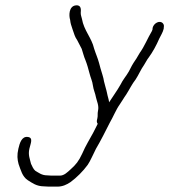

<svg xmlns="http://www.w3.org/2000/svg" viewBox="-20 -547 630 715"><path d="M342.7 -107 341.1 -100C339.9 -94.7 340.8 -90 343.9 -86C338.9 -74.6 332.4 -64.2 327.2 -53C311.9 -24.5 299.5 -5.8 286.2 25C273 53.4 263 65.8 242.6 84C231.8 93.6 219 107 203.3 107H171.3C166 107 160.7 106.7 155.5 106C135.2 106 124 96.1 111.5 89C104.3 83.3 99.4 71.2 95.5 63C91.8 45.9 83.9 30.5 89.5 6.5C94.1 -13.6 104.8 -34.3 83.5 -37C61.2 -39.9 53.4 -14.9 48.5 6.5C42.9 30.8 44.5 46.4 49.2 64C57.7 86.9 63 110.6 83.4 124C100 134.4 116.2 147 144.1 147C149.9 147.7 155.8 148 161.8 148H193.8C212.6 148 228.6 140.7 242.8 131C265.7 114.1 289.1 90.8 306.5 67C315.6 54.6 329.6 21.7 337.4 7C355.2 -23 373 -58.7 388.8 -90C400.3 -109.4 412.6 -139.6 425.2 -157C433.5 -168.4 440.9 -182.5 450 -195C462 -213.6 471.8 -234.6 485 -251C495.4 -266.5 505 -289.3 516.4 -305C522.9 -314.5 526.7 -324.3 533.9 -333C548.5 -353 562.2 -377.8 573 -403C578.7 -415.5 586.2 -425.3 589.6 -440L590 -446C591.2 -451.3 590.1 -456 586.7 -460C575.6 -473 552.5 -461.3 548.3 -443L547.9 -437C547.6 -435.7 546.8 -433.7 545.5 -431C530.1 -405.5 517.8 -373.9 501 -351C494.3 -341 490.7 -332.1 483.3 -322C476.3 -312.3 465.2 -292.8 459.9 -281C450.3 -264 437.9 -250.9 428.3 -231C415.9 -208.9 399.4 -186.8 386.3 -166C385.2 -177.4 380.8 -187.9 378.9 -199C376 -214.1 370.8 -228 367.3 -244C365.4 -258.8 358.5 -276.9 354.4 -292L349 -312C343.9 -331.1 336.6 -346.6 330.5 -366C321.1 -406.9 292.6 -432.9 285.1 -477C283.6 -484.9 280 -491 280.7 -501C282.5 -516.3 279.8 -529 262.2 -527C236 -524 236.1 -488.6 241.2 -473C242.6 -459.3 244.7 -454.3 250.1 -438C257.4 -418.3 257.4 -412.3 267.7 -397L284.3 -365C288.1 -353.8 292.9 -334.5 297.8 -324C304.8 -306.2 308 -293.7 313.3 -274C316.5 -260 324.3 -244 325.9 -229C328.1 -212.2 334.8 -199.8 337.5 -184C340.2 -170.5 349.5 -153.7 344.9 -134C342.5 -123.6 344.9 -116.5 342.7 -107Z"/></svg>

Font: HoneyBee
Style: SeLitIt
Weight: 300
Foundry: Cannot Into Space Fonts
Version: Version 0.89